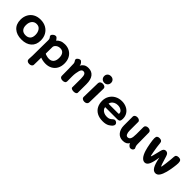

<svg xmlns="http://www.w3.org/2000/svg" viewBox="244 -2038 3601 3601"><g transform="rotate(45 2044.0 -238.0)"><path d="M30 -250Q30 -328 63 -389Q96 -450 156.5 -484Q217 -518 299 -518Q382 -518 445 -483Q508 -448 542.5 -385.5Q577 -323 577 -243Q577 -126 504 -61.5Q431 3 306 3Q179 3 104.5 -63.5Q30 -130 30 -250ZM432 -245Q432 -312 399.5 -359.5Q367 -407 304 -407Q245 -407 210 -364Q175 -321 175 -249Q175 -179 209 -143.5Q243 -108 304 -108Q365 -108 398.5 -142.5Q432 -177 432 -245Z M1197 -253Q1197 -174 1165.5 -116Q1134 -58 1077 -26.5Q1020 5 946 5Q904 5 866 -3.5Q828 -12 810 -21L809 75Q807 137 807 170Q807 194 786 209Q765 224 733 224Q699 224 680 207Q661 190 663 164Q667 121 668 68Q669 15 669 -65L670 -183Q672 -271 672 -340Q672 -366 667.5 -379.5Q663 -393 654 -403Q645 -413 641 -419.5Q637 -426 637 -435Q637 -458 663 -480Q689 -502 716 -502Q731 -502 743 -492Q767 -470 782 -443Q805 -473 847 -493Q889 -513 949 -513Q1022 -513 1078.5 -480.5Q1135 -448 1166 -389.5Q1197 -331 1197 -253ZM1052 -256Q1052 -324 1023 -361.5Q994 -399 938 -399Q902 -399 875 -385Q848 -371 833 -350.5Q818 -330 818 -312L816 -135Q821 -127 858 -116.5Q895 -106 928 -106Q987 -106 1019.5 -145Q1052 -184 1052 -256Z M1761 -268 1760 -42Q1760 -21 1739.5 -10Q1719 1 1689 1Q1660 1 1637.5 -9Q1615 -19 1615 -37L1616 -269Q1616 -342 1600 -371Q1584 -400 1550 -400Q1521 -400 1504 -374Q1487 -348 1475 -273Q1468 -231 1468 -180L1469 -51Q1469 -25 1449.5 -11.5Q1430 2 1397 2Q1363 2 1343.5 -12Q1324 -26 1324 -51Q1324 -259 1318 -375Q1317 -387 1312.5 -397.5Q1308 -408 1302 -417Q1296 -426 1293 -431Q1287 -442 1287 -453Q1287 -474 1311.5 -492.5Q1336 -511 1359 -511Q1370 -511 1380.5 -504Q1391 -497 1404 -481Q1415 -467 1420 -456Q1425 -445 1425 -431V-422Q1443 -460 1479.5 -485.5Q1516 -511 1576 -511Q1664 -511 1712.5 -449.5Q1761 -388 1761 -268Z M1889 -612Q1889 -651 1914.5 -675.5Q1940 -700 1981 -700Q2021 -700 2046 -675.5Q2071 -651 2071 -613Q2071 -574 2045.5 -548Q2020 -522 1980 -522Q1940 -522 1914.5 -547.5Q1889 -573 1889 -612ZM1893 -65 1901 -434Q1902 -461 1922 -476.5Q1942 -492 1974 -492Q2007 -492 2028 -476Q2049 -460 2048 -432L2040 -64Q2039 -37 2018.5 -21.5Q1998 -6 1966 -6Q1934 -6 1913 -22Q1892 -38 1893 -65Z M2189 -254Q2189 -330 2224.5 -389.5Q2260 -449 2321.5 -482Q2383 -515 2459 -515Q2527 -515 2583.5 -488Q2640 -461 2672.5 -410.5Q2705 -360 2705 -292Q2705 -249 2689.5 -230.5Q2674 -212 2637 -212H2314Q2314 -188 2331 -163.5Q2348 -139 2382 -122Q2416 -105 2463 -105Q2505 -105 2529 -117.5Q2553 -130 2579 -155Q2598 -172 2618 -172Q2641 -172 2661 -154.5Q2681 -137 2681 -115Q2681 -97 2669 -80Q2648 -47 2598 -18.5Q2548 10 2467 10Q2376 10 2313.5 -24Q2251 -58 2220 -118Q2189 -178 2189 -254ZM2573 -302Q2582 -302 2584.5 -305Q2587 -308 2587 -316Q2587 -355 2549.5 -381Q2512 -407 2457 -407Q2413 -407 2380.5 -390Q2348 -373 2331 -348.5Q2314 -324 2314 -302Z M3260 -57Q3260 -32 3241.5 -15.5Q3223 1 3192 1Q3173 1 3150.5 -19.5Q3128 -40 3121 -65Q3086 2 2990 2Q2902 2 2853.5 -60Q2805 -122 2805 -218V-454Q2805 -477 2825.5 -491.5Q2846 -506 2876 -506Q2906 -506 2927.5 -491.5Q2949 -477 2949 -454V-220Q2949 -177 2964 -143Q2979 -109 3010 -109Q3049 -109 3067.5 -144Q3086 -179 3086 -267V-452Q3086 -479 3105.5 -495Q3125 -511 3157 -511Q3190 -511 3210.5 -495Q3231 -479 3231 -452L3234 -158Q3234 -123 3240 -103Q3246 -83 3253 -71Q3260 -59 3260 -57Z M3428 -169Q3408 -235 3393 -322Q3378 -409 3378 -450Q3378 -493 3396.5 -508Q3415 -523 3446 -523Q3480 -523 3498 -510.5Q3516 -498 3519 -470Q3524 -418 3530.5 -370.5Q3537 -323 3548 -263Q3565 -166 3572 -166Q3577 -166 3588 -204.5Q3599 -243 3617 -319L3629 -369Q3637 -403 3654 -421.5Q3671 -440 3700 -440Q3728 -440 3746 -422.5Q3764 -405 3775 -368Q3834 -166 3846 -166Q3850 -166 3854 -189.5Q3858 -213 3866 -272Q3882 -398 3885 -468Q3886 -496 3905 -509.5Q3924 -523 3957 -523Q3994 -523 4011 -503.5Q4028 -484 4028 -440Q4028 -400 4016.5 -321Q4005 -242 3988 -175Q3967 -95 3935.5 -47.5Q3904 0 3854 0Q3800 0 3763.5 -63.5Q3727 -127 3702 -263Q3684 -130 3653.5 -65Q3623 0 3570 0Q3528 0 3491.5 -41.5Q3455 -83 3428 -169Z"/></g></svg>

Font: Mali
Style: Bold
Weight: 700
Designer: Kitiyaporn Chalermlarp | Katatrad Aksorn Co.,Ltd.
Foundry: Cadson Demak Co.,Ltd.
Version: Version 1.000; ttfautohint (v1.6)